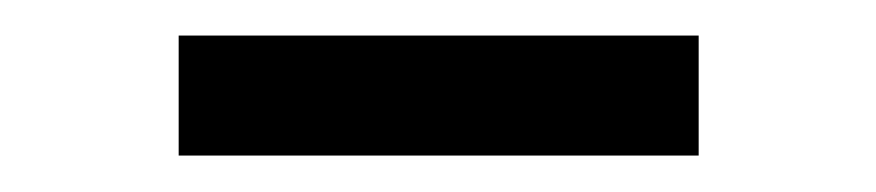

<svg xmlns="http://www.w3.org/2000/svg" viewBox="-20 -335 493 108"><path d="M80.5 -247.5V-315H373V-247.5Z"/></svg>

Font: Encode Sans Semi Expanded
Style: Regular
Weight: 400
Width: 6
Designer: Multiple Designers
Foundry: Impallari Type
Version: Version 3.000; ttfautohint (v1.8.3) -l 8 -r 50 -G 200 -x 14 